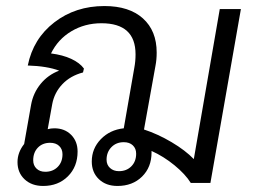

<svg xmlns="http://www.w3.org/2000/svg" viewBox="-20 -606 838 636"><path d="M778 -576 677 0H612Q594 -29 558 -58.5Q522 -88 482 -106V-101Q482 -52 450.5 -21Q419 10 369 10Q331 10 307.5 -12.5Q284 -35 284 -71Q284 -114 314 -145Q344 -176 390 -181L425 -382Q429 -403 429 -426Q429 -529 316 -529Q261 -529 216.5 -502.5Q172 -476 149 -429Q188 -424 216 -411Q244 -398 258 -379L255 -366Q213 -355 186.5 -327Q160 -299 153 -261L138 -178Q148 -181 160 -181Q194 -181 215.5 -159.5Q237 -138 237 -104Q237 -54 205 -22Q173 10 123 10Q85 10 61.5 -12Q38 -34 38 -69Q38 -101 60 -129L83 -259Q90 -298 114.5 -328Q139 -358 176 -372Q136 -387 72 -389Q90 -478 160 -532Q230 -586 326 -586Q408 -586 453.5 -545Q499 -504 499 -432Q499 -408 495 -388L457 -177Q503 -162 548.5 -135Q594 -108 622 -79L708 -576ZM431 -97Q431 -114 420 -124.5Q409 -135 390 -135Q365 -135 349 -118.5Q333 -102 333 -77Q333 -60 344.5 -49.5Q356 -39 374 -39Q399 -39 415 -55Q431 -71 431 -97ZM146 -133Q121 -133 105.5 -117Q90 -101 90 -75Q90 -58 101 -47.5Q112 -37 130 -37Q155 -37 171 -53Q187 -69 187 -95Q187 -112 176 -122.5Q165 -133 146 -133Z"/></svg>

Font: Sarabun Light
Style: Italic
Weight: 300
Italic angle: -10°
Designer: Suppakit Chalermlarp | Katatrad Co.,Ltd.
Foundry: Cadson Demak Co.,Ltd.
Version: Version 1.000; ttfautohint (v1.6)